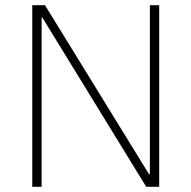

<svg xmlns="http://www.w3.org/2000/svg" viewBox="-20 -718 736 738"><path d="M143 -650H140V0H104V-698H153L553 -48H556V-698H592V0H542Z"/></svg>

Font: Plexus Sans ExtraLight
Style: Regular
Weight: 250
Version: Version 2.001;PS 002.001;hotconv 1.0.70;makeotf.lib2.5.58329